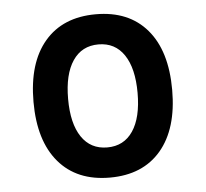

<svg xmlns="http://www.w3.org/2000/svg" viewBox="-44 -573 674 629"><g transform="rotate(-5 293.0 -258.5)"><path d="M293 9.8Q184.6 9.8 124.8 -60.5Q64.9 -130.9 64.9 -258.8Q64.9 -387.2 124.8 -457.3Q184.6 -527.3 293 -527.3Q401.4 -527.3 461.2 -457.3Q521 -387.2 521 -258.8Q521 -130.9 461.2 -60.5Q401.4 9.8 293 9.8ZM293 -89.4Q347.7 -89.4 377.4 -133.5Q407.2 -177.7 407.2 -258.8Q407.2 -339.8 377.4 -384Q347.7 -428.2 293 -428.2Q238.3 -428.2 208.5 -384Q178.7 -339.8 178.7 -258.8Q178.7 -177.7 208.5 -133.5Q238.3 -89.4 293 -89.4Z"/></g></svg>

Font: Caskaydia Cove Medium
Style: Regular
Weight: 500
Monospace: yes
Designer: Aaron Bell
Foundry: Saja Typeworks
Version: Version 4.300; ttfautohint (v1.8.3)